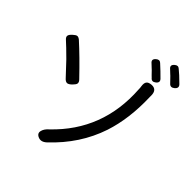

<svg xmlns="http://www.w3.org/2000/svg" viewBox="-185 -1030 1264 1255"><g transform="rotate(30 447.5 -402.5)"><path d="M253 20Q231 1 246 -23Q258 -44 289 -59Q593 -226 663 -576Q667 -590 668 -603Q671 -630 683.5 -640Q696 -650 722 -645Q769 -635 754 -581Q753 -577 751 -571Q750 -567 750 -566Q706 -380 619 -247Q508 -79 317 23Q279 43 253 20ZM238 -378Q224 -381 214 -401Q189 -449 155 -511Q111 -587 91 -617Q78 -636 84 -648Q89 -659 111 -670Q130 -680 140 -679Q151 -678 162 -663Q221 -572 293 -441Q304 -423 298 -410Q293 -400 272 -388Q251 -376 238 -378ZM699 -685Q696 -690 690 -700Q680 -719 674 -729Q672 -733 667 -740Q657 -757 651 -766Q633 -791 663 -805Q686 -816 698 -797Q729 -749 752 -708Q765 -684 737.5 -672Q710 -660 699 -685ZM823 -712Q807 -742 798 -757Q796 -761 791 -768Q781 -785 775 -794Q757 -819 787 -833Q810 -844 822 -825Q843 -797 876 -740Q891 -715 862 -701Q835 -689 823 -712Z"/></g></svg>

Font: GenSenRounded TW R
Style: Regular
Weight: 400
Version: Version 1.501;PS 1;hotconv 16.6.51;makeotf.lib2.5.65220